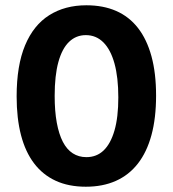

<svg xmlns="http://www.w3.org/2000/svg" viewBox="-20 -693 654 727"><path d="M305 14Q240 14 191 -8.5Q142 -31 109 -74.5Q76 -118 59.5 -181.5Q43 -245 43 -328Q43 -445 75 -521.5Q107 -598 166.5 -635.5Q226 -673 307 -673Q371 -673 420 -651.5Q469 -630 502.5 -587Q536 -544 553.5 -480Q571 -416 571 -331Q571 -246 553.5 -181.5Q536 -117 502 -73.5Q468 -30 418.5 -8Q369 14 305 14ZM307 -98Q346 -98 372.5 -123.5Q399 -149 413.5 -199Q428 -249 428 -324Q428 -400 413.5 -452.5Q399 -505 371.5 -532.5Q344 -560 305 -560Q268 -560 241.5 -534.5Q215 -509 201 -458Q187 -407 187 -330Q187 -272 195 -228.5Q203 -185 218 -156Q233 -127 255.5 -112.5Q278 -98 307 -98Z"/></svg>

Font: Bricolage Grotesque 24pt SemiCondensed
Style: Bold
Weight: 700
Width: 4
Designer: Mathieu Triay
Foundry: Atelier Triay
Version: Version 1.001;gftools[0.9.33.dev8+g029e19f]